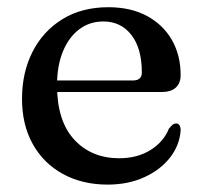

<svg xmlns="http://www.w3.org/2000/svg" viewBox="-20 -500 560 532"><path d="M480.5 -292Q480.5 -269.5 467 -257.2Q453.5 -245 427.5 -245H108V-277H348Q373 -277 373 -299Q373 -366 344 -403.2Q315 -440.5 266.5 -440.5Q228.5 -440.5 199.8 -419Q171 -397.5 154.5 -357.8Q138 -318 138 -264Q138 -164.5 185.8 -113Q233.5 -61.5 310.5 -61.5Q360 -61.5 396.5 -84Q433 -106.5 448 -143.5Q454.5 -151.5 458.8 -154.8Q463 -158 468 -158Q474.5 -158 477.8 -152Q481 -146 480.5 -138Q477.5 -97 450.8 -63Q424 -29 379.5 -8.8Q335 11.5 278 11.5Q208 11.5 154.2 -18Q100.5 -47.5 70.8 -100.8Q41 -154 41 -226Q41 -299 70 -356.2Q99 -413.5 152.8 -446.8Q206.5 -480 280.5 -480Q342 -480 386.8 -456Q431.5 -432 456 -389.8Q480.5 -347.5 480.5 -292Z"/></svg>

Font: Fraunces Wonky
Style: Regular
Weight: 400
Version: Version 1.000;[b76b70a41]